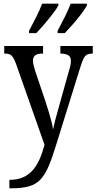

<svg xmlns="http://www.w3.org/2000/svg" viewBox="-20 -786 524 1043"><path d="M31 191Q74 191 104.5 177.5Q135 164 157 139.5Q179 115 194.5 80Q210 45 222 1L66 -442Q58 -463 50.5 -474.5Q43 -486 33 -490.5Q23 -495 6 -495H3V-536H214V-495H211Q182 -495 170.5 -485Q159 -475 159 -457Q159 -446 162.5 -431.5Q166 -417 172 -398L228 -232Q238 -202 246 -174.5Q254 -147 260 -123.5Q266 -100 268 -83Q274 -111 282 -141Q290 -171 300 -206L355 -403Q360 -417 362.5 -430Q365 -443 365 -456Q365 -477 351.5 -485.5Q338 -494 311 -495H308V-536H484V-495H482Q466 -495 454.5 -490Q443 -485 434.5 -469Q426 -453 416 -420L286 -2Q264 71 244 117.5Q224 164 199 190Q174 216 136 226.5Q98 237 40 237H31ZM293 -619Q313 -656 332 -694Q351 -732 364 -766H452V-756Q443 -739 422 -711Q401 -683 376.5 -655Q352 -627 332 -606H293ZM138 -619Q158 -656 177 -694Q196 -732 209 -766H297V-756Q288 -739 266.5 -711Q245 -683 221 -655Q197 -627 177 -606H138Z"/></svg>

Font: Noto Serif Condensed
Style: Regular
Weight: 400
Width: 3
Designer: Monotype Design Team
Foundry: Monotype Imaging Inc.
Version: Version 2.015